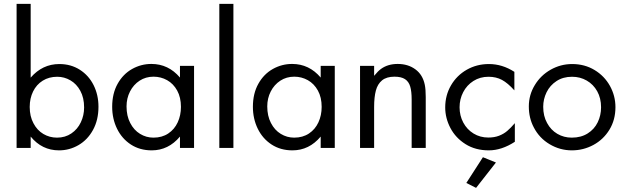

<svg xmlns="http://www.w3.org/2000/svg" viewBox="-20 -749 3170 972"><path d="M64 -729.5H135.3V-356Q194.8 -424.8 280.3 -424.8Q338.9 -424.8 384 -396Q429.2 -367.2 453.9 -317.9Q478.5 -268.6 478.5 -208.5Q478.5 -141.6 450.9 -91.3Q423.3 -41 377.4 -14.4Q331.5 12.2 278.8 12.2Q192.4 12.2 135.3 -57.6V0H64ZM149.4 -125Q168 -89.4 199.5 -70.8Q231 -52.2 268.6 -52.2Q310.1 -52.2 341.3 -73.5Q372.6 -94.7 389.2 -129.9Q405.8 -165 405.8 -205.1Q405.8 -253.9 386.7 -289.1Q367.7 -324.2 336.4 -342.3Q305.2 -360.4 270 -360.4Q228 -360.4 196.3 -340.6Q164.6 -320.8 147.5 -285.9Q130.4 -251 130.4 -207.5Q130.4 -160.2 149.4 -125Z M575.7 -325.2Q603 -374 648.7 -399.7Q694.3 -425.3 746.6 -425.3Q832.5 -425.3 891.1 -356.4V-415.5H962.4V0H891.1V-57.6Q832.5 12.2 748 12.2Q688 12.2 642.6 -17.3Q597.2 -46.9 572.5 -97.4Q547.9 -147.9 547.9 -208.5Q547.9 -275.9 575.7 -325.2ZM639.2 -126.5Q657.7 -90.3 689 -71.3Q720.2 -52.2 756.8 -52.2Q800.3 -52.2 831.8 -73.2Q863.3 -94.2 879.6 -129.6Q896 -165 896 -208Q896 -255.9 877 -290.5Q857.9 -325.2 826.2 -343Q794.4 -360.8 757.3 -360.8Q717.8 -360.8 686.8 -340.6Q655.8 -320.3 638.2 -285.9Q620.6 -251.5 620.6 -210.4Q620.6 -162.1 639.2 -126.5Z M1161.6 0H1090.3V-729.5H1161.6Z M1288.1 -325.2Q1315.4 -374 1361.1 -399.7Q1406.7 -425.3 1459 -425.3Q1544.9 -425.3 1603.5 -356.4V-415.5H1674.8V0H1603.5V-57.6Q1544.9 12.2 1460.4 12.2Q1400.4 12.2 1355 -17.3Q1309.6 -46.9 1284.9 -97.4Q1260.3 -147.9 1260.3 -208.5Q1260.3 -275.9 1288.1 -325.2ZM1351.6 -126.5Q1370.1 -90.3 1401.4 -71.3Q1432.6 -52.2 1469.2 -52.2Q1512.7 -52.2 1544.2 -73.2Q1575.7 -94.2 1592 -129.6Q1608.4 -165 1608.4 -208Q1608.4 -255.9 1589.4 -290.5Q1570.3 -325.2 1538.6 -343Q1506.8 -360.8 1469.7 -360.8Q1430.2 -360.8 1399.2 -340.6Q1368.2 -320.3 1350.6 -285.9Q1333 -251.5 1333 -210.4Q1333 -162.1 1351.6 -126.5Z M1802.7 -415.5H1874V-365.2Q1894 -389.6 1909.2 -400.4Q1943.8 -425.3 1993.2 -425.3Q2045.9 -425.3 2083 -397.9Q2120.1 -370.6 2130.4 -320.3Q2135.3 -297.4 2135.3 -257.8V0H2064V-245.6Q2064 -286.6 2056.6 -311.3Q2049.3 -335.9 2030.3 -348.4Q2011.2 -360.8 1977.1 -360.8Q1937 -360.8 1914.3 -342.3Q1891.6 -323.7 1882.8 -290.5Q1874 -257.3 1874 -207.5V0H1802.7Z M2233.9 -205.1Q2233.9 -266.6 2263.2 -316.9Q2292.5 -367.2 2343 -396Q2393.6 -424.8 2455.1 -424.8Q2522.9 -424.8 2584 -385.3V-291.5Q2550.8 -328.6 2521.2 -344.5Q2491.7 -360.4 2453.1 -360.4Q2410.2 -360.4 2376.7 -339.1Q2343.3 -317.9 2325 -282.5Q2306.6 -247.1 2306.6 -206.1Q2306.6 -163.6 2325.4 -128.4Q2344.2 -93.3 2377.4 -73Q2410.6 -52.7 2452.1 -52.7Q2482.9 -52.7 2506.3 -61.8Q2529.8 -70.8 2547.9 -86.2Q2565.9 -101.6 2586.4 -125.5V-31.2Q2519.5 12.2 2454.6 12.2Q2386.7 12.2 2336.7 -19.3Q2286.6 -50.8 2260.3 -100.8Q2233.9 -150.9 2233.9 -205.1ZM2390.1 202.1 2340.8 177.2 2424.8 46.9 2490.7 73.7Z M2687.5 -318.4Q2717.3 -367.7 2767.8 -396.2Q2818.4 -424.8 2876.5 -424.8Q2939.9 -424.8 2990 -394.5Q3040 -364.3 3067.9 -314Q3095.7 -263.7 3095.7 -206.5Q3095.7 -142.1 3065.2 -92.3Q3034.7 -42.5 2983.9 -15.1Q2933.1 12.2 2875 12.2Q2814.9 12.2 2762.7 -18.8Q2710.4 -49.8 2682.6 -103.5Q2657.2 -150.9 2657.2 -210Q2657.2 -269 2687.5 -318.4ZM2749.5 -126.5Q2768.6 -90.8 2801.5 -71.5Q2834.5 -52.2 2874.5 -52.2Q2921.4 -52.2 2955.1 -73.5Q2988.8 -94.7 3005.9 -129.9Q3022.9 -165 3022.9 -206.1Q3022.9 -252 3003.4 -286.9Q2983.9 -321.8 2950.4 -341.1Q2917 -360.4 2876 -360.4Q2830.6 -360.4 2797.4 -338.6Q2764.2 -316.9 2747.1 -282Q2730 -247.1 2730 -208.5Q2730 -161.6 2749.5 -126.5Z"/></svg>

Font: NMS Futura Pro Book
Style: Regular
Weight: 400
Designer: Blend3rman
Version: Version 0.1